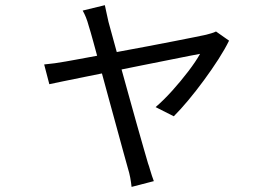

<svg xmlns="http://www.w3.org/2000/svg" viewBox="-20 -632 1040 742"><path d="M385.2 -612Q387.6 -599.3 391.4 -583.2Q395.2 -567.1 399.2 -547.7Q404.9 -527.3 416.7 -483.8Q428.5 -440.3 444.1 -384.1Q459.7 -328 476.2 -268.3Q492.7 -208.6 508.2 -153.6Q523.8 -98.7 535.4 -58.1Q547 -17.6 552.2 -0.1Q555.8 9.1 559.2 21.7Q562.7 34.4 566.9 46.6Q571.1 58.8 574.5 68L488.5 90.3Q486.7 73.1 483.3 54.5Q479.8 35.8 474 17.4Q468.8 -0.5 457.4 -42.4Q446 -84.3 430.7 -140.1Q415.4 -195.8 399 -255.9Q382.7 -316 367.5 -371.9Q352.3 -427.9 340.7 -470.3Q329.1 -512.8 323.1 -531.2Q318.1 -550 312.1 -564.9Q306 -579.8 299.5 -591.1ZM865.2 -474.9Q849.8 -443.1 824.2 -403.2Q798.6 -363.4 768.3 -322.2Q738 -280.9 707.7 -244.6Q677.4 -208.3 651.6 -182.6L581.4 -218.1Q613 -245.2 645.9 -281.8Q678.8 -318.4 707.8 -356.4Q736.8 -394.4 753.2 -423.9Q743.7 -422.5 711.1 -415.9Q678.6 -409.3 631.1 -399.9Q583.6 -390.5 527.8 -379.3Q472.1 -368.1 415.5 -356.6Q359 -345.2 308.9 -335.1Q258.8 -325 222.4 -317.5Q185.9 -310 170.6 -306.6L150.7 -382.9Q172 -384.9 191.7 -387.6Q211.3 -390.3 233.6 -394.3Q244.4 -396.3 275.9 -401.9Q307.5 -407.5 352.7 -416.1Q398 -424.7 450.1 -434.4Q502.2 -444 554.7 -453.9Q607.3 -463.8 653.2 -472.9Q699.2 -482 731.9 -488.5Q764.6 -495 776.7 -497.8Q786.2 -500.2 796.8 -503.4Q807.4 -506.5 814.8 -510.3Z"/></svg>

Font: Noto Sans TC Thin
Style: Regular
Weight: 100
Designer: Ryoko NISHIZUKA 西塚涼子 (kana, bopomofo & ideographs); Paul D. Hunt (Latin, Greek & Cyrillic); Sandoll Communications 산돌커뮤니
Foundry: Adobe
Version: Version 2.004-H2;hotconv 1.0.118;makeotfexe 2.5.65603